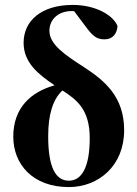

<svg xmlns="http://www.w3.org/2000/svg" viewBox="-20 -746 559 781"><path d="M260 15C381 15 485 -72 485 -216C485 -353 406 -418 320 -474C244 -523 181 -565 181 -621C181 -665 215 -701 272 -701C275 -701 278 -701 282 -700L333 -632C362 -593 379 -586 406 -586C438 -586 456 -609 458 -640C441 -684 369 -726 276 -726C149 -726 76 -662 76 -572C76 -492 134 -445 202 -399C106 -372 34 -308 34 -190C34 -79 112 15 260 15ZM176 -192C176 -280 195 -342 234 -378C293 -340 345 -300 345 -184C345 -65 312 -11 260 -11C207 -11 176 -64 176 -192Z"/></svg>

Font: Source Serif 4 Display
Style: Bold
Weight: 700
Designer: Frank Grießhammer
Foundry: Adobe Systems Incorporated
Version: Version 4.004;hotconv 1.0.117;makeotfexe 2.5.65602